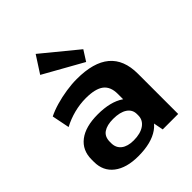

<svg xmlns="http://www.w3.org/2000/svg" viewBox="-227 -951 1095 1095"><g transform="rotate(-45 321.0 -403.5)"><path d="M417.1 -194.1V-324.7Q417.1 -383 382.1 -409.7Q347.1 -436.4 270.6 -436.4Q223.1 -436.4 175.6 -424.2Q128.1 -412 85 -389.1L63.7 -495.7Q95.4 -511.6 137.6 -523.9Q179.8 -536.1 225.3 -543.1Q270.8 -550.1 311.4 -550.1Q446 -550.1 512.8 -494Q579.6 -437.9 579.6 -324.7V0H455ZM248.8 10.1Q154 10.1 100.3 -31.2Q46.6 -72.5 46.6 -146.1V-165.7Q46.6 -240.3 100.5 -281.6Q154.5 -322.9 252.8 -322.9Q355.6 -322.9 414.5 -282.9Q473.4 -242.8 473.4 -169.2V-148.1Q473.4 -73.5 414 -31.7Q354.6 10.1 248.8 10.1ZM293.6 -72.4Q348.6 -72.4 380.8 -94.9Q413 -117.4 413 -155V-165.8Q413 -201.9 382.5 -222.2Q352.1 -242.5 297.1 -242.5Q247.1 -242.5 219.3 -223.4Q191.6 -204.3 191.6 -162.9V-153Q191.6 -114.5 218.6 -93.4Q245.6 -72.4 293.6 -72.4ZM458.1 -643.8 418.1 -580.8 180.6 -714 247.1 -816.9Z"/></g></svg>

Font: Pathway Extreme 8pt Thin
Style: Regular
Weight: 100
Designer: Eduardo Rodriguez Tunni
Foundry: Eduardo Rodriguez Tunni
Version: Version 1.000